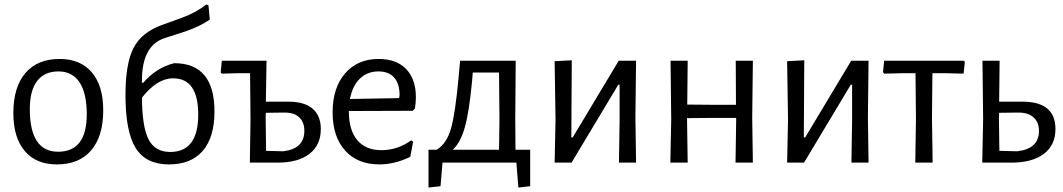

<svg xmlns="http://www.w3.org/2000/svg" viewBox="-20 -731 4778 863"><path d="M248 -466Q342 -466 393 -405.5Q444 -345 444 -235Q444 -119 390 -55.5Q336 8 236 8Q142 8 91 -52.5Q40 -113 40 -223Q40 -339 94 -402.5Q148 -466 248 -466ZM243 -410Q180 -410 147 -367Q114 -324 114 -241Q114 -49 241 -49Q370 -49 370 -217Q370 -312 337.5 -361Q305 -410 243 -410Z M739 8Q636 8 590 -65.5Q544 -139 544 -303Q544 -445 580 -515Q616 -585 706 -618L800 -652Q860 -674 908 -711L917 -707L923 -643Q880 -613 814 -590L721 -560Q618 -527 618 -370V-360L623 -358Q682 -427 763 -447Q944 -447 944 -230Q944 -114 891.5 -53Q839 8 739 8ZM758 -379Q686 -379 618 -292Q619 -160 648 -104Q677 -48 745 -48Q871 -48 871 -216Q871 -379 758 -379Z M1103 0 1106 -194 1104 -402H1052L977 -400L972 -406L977 -458H1178L1175 -274H1278Q1348 -274 1385 -242.5Q1422 -211 1422 -151Q1422 -79 1371 -39.5Q1320 0 1228 0ZM1174 -201 1176 -53 1253 -51Q1348 -62 1348 -143Q1348 -182 1324.5 -204Q1301 -226 1256 -225L1175 -224Z M1685 8Q1587 8 1531 -54.5Q1475 -117 1475 -226Q1475 -336 1531 -401Q1587 -466 1682 -466Q1774 -466 1817.5 -406.5Q1861 -347 1845 -243L1835 -233L1548 -232V-230Q1548 -146 1586 -101Q1624 -56 1694 -56Q1767 -56 1828 -100L1837 -94L1824 -26Q1754 8 1685 8ZM1681 -410Q1631 -410 1597.5 -377.5Q1564 -345 1553 -286L1774 -290L1776 -304Q1776 -355 1751.5 -382.5Q1727 -410 1681 -410Z M1906 112V-58H1943Q1987 -85 2006.5 -151Q2026 -217 2041 -380L2048 -458H2298L2296 -201L2297 -58H2363V106L2310 112L2301 0H1969L1960 106ZM2102 -368Q2089 -229 2069.5 -159.5Q2050 -90 2015 -58H2223L2225 -194L2223 -405H2105Z M2473 0 2477 -194 2473 -456 2550 -460 2548 -113H2554L2761 -458H2839L2836 -202L2839 0H2762L2765 -189V-350H2759L2549 0Z M2993 0 2997 -194 2994 -458H3071L3069 -261L3179 -260H3288L3287 -458H3364L3361 -201L3364 0H3286L3289 -194V-201H3176L3068 -200L3071 0Z M3518 0 3522 -194 3518 -456 3595 -460 3593 -113H3599L3806 -458H3884L3881 -202L3884 0H3807L3810 -189V-350H3804L3594 0Z M4094 0 4097 -194 4095 -402H4039L3954 -400L3949 -407L3954 -458H4311L4317 -453L4311 -400L4227 -402H4171L4169 -201L4172 0Z M4395 0 4399 -194 4396 -458H4473L4471 -274H4576Q4724 -274 4724 -151Q4724 -79 4672 -39.5Q4620 0 4526 0ZM4470 -201 4472 -53 4552 -51Q4650 -62 4650 -143Q4650 -182 4625 -204Q4600 -226 4554 -225L4471 -224Z"/></svg>

Font: Alegreya Sans SC
Style: Regular
Weight: 400
Designer: Juan Pablo del Peral
Foundry: Huerta Tipografica
Version: Version 2.007